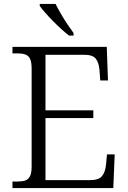

<svg xmlns="http://www.w3.org/2000/svg" viewBox="-20 -951 647 971"><path d="M43 0V-33H69Q92 -33 107.5 -38Q123 -43 131.5 -59.5Q140 -76 140 -109V-603Q140 -637 132 -653.5Q124 -670 108 -675.5Q92 -681 69 -681H43V-714H520L526 -544H487L483 -598Q480 -634 464.5 -654Q449 -674 406 -674H210V-393H452V-354H210V-40H435Q479 -40 495.5 -60Q512 -80 516 -116L521 -170H560L553 0ZM329 -771Q311 -785 289.5 -804.5Q268 -824 246.5 -846Q225 -868 207.5 -888Q190 -908 181 -921V-931H261Q272 -909 287.5 -882Q303 -855 320.5 -829Q338 -803 352 -784V-771Z"/></svg>

Font: Noto Rashi Hebrew Light
Style: Regular
Weight: 300
Version: Version 1.006